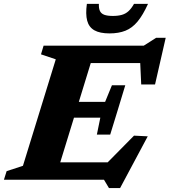

<svg xmlns="http://www.w3.org/2000/svg" viewBox="-48 -936 882 1000"><path d="M242.5 -627 165.5 -653 179 -698H452.5L238 0H-27.5L-13.5 -44.5L71.5 -72.5ZM680 -658 704 -607.5H332L359 -698H700.5L765 -739H815L759.5 -496H687.5ZM519.5 43.5 493.5 0H145.5L173 -90.5H552.5L464.5 -41.5L650 -229.5L721.5 -226L577.5 43.5ZM526 -235H456.5L474.5 -323H244L269.5 -405.5H499.5L535 -492H604.5L565.5 -363.5ZM539.5 -853Q567.5 -853 587.2 -858.8Q607 -864.5 622 -878.5Q637 -892.5 650 -916H723Q696.5 -857.5 668.5 -823.8Q640.5 -790 605.2 -776Q570 -762 522.5 -762Q472 -762 443.5 -778.2Q415 -794.5 406 -828.5Q397 -862.5 404.5 -916H467Q466 -892.5 472.5 -878.8Q479 -865 495.2 -859Q511.5 -853 539.5 -853Z"/></svg>

Font: Newsreader 9pt
Style: Bold Italic
Weight: 700
Italic angle: -17°
Designer: Hugues Gentile
Foundry: Production Type
Version: Version 1.003